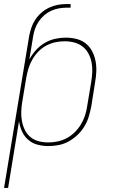

<svg xmlns="http://www.w3.org/2000/svg" viewBox="-40 -714 560 949"><path d="M-20 215 104 -535Q108 -556 115 -577Q122 -598 134.5 -617Q147 -636 165 -651.5Q183 -667 203.5 -676.5Q224 -686 245.5 -690Q267 -694 289 -694H309V-676H289Q270 -676 250.5 -672.5Q231 -669 212.5 -660.5Q194 -652 178.5 -638.5Q163 -625 151.5 -608Q140 -591 133.5 -572.5Q127 -554 124 -535L105 -420Q118 -444 137 -465.5Q156 -487 180.5 -501.5Q205 -516 232 -522Q259 -528 285 -528Q312 -528 338 -521.5Q364 -515 383.5 -499.5Q403 -484 415 -461.5Q427 -439 432 -413.5Q437 -388 436 -361Q435 -334 430 -307L411 -187Q406 -162 398.5 -137Q391 -112 377 -89Q363 -66 343 -47Q323 -28 299.5 -15Q276 -2 250 3Q224 8 199 8Q171 8 145 1Q119 -6 99.5 -23Q80 -40 69 -64Q58 -88 54 -115L0 215ZM199 -10Q222 -10 245.5 -15Q269 -20 290.5 -31.5Q312 -43 330 -61Q348 -79 360.5 -100Q373 -121 380.5 -144Q388 -167 391 -190L411 -310Q415 -334 416 -358.5Q417 -383 412.5 -406Q408 -429 397 -449.5Q386 -470 368 -484Q350 -498 327 -504Q304 -510 279 -510Q256 -510 233 -505Q210 -500 188.5 -488.5Q167 -477 149.5 -459Q132 -441 120 -420Q108 -399 101 -376.5Q94 -354 90 -331L70 -211Q66 -187 65 -162.5Q64 -138 68.5 -115Q73 -92 83 -71.5Q93 -51 110.5 -36.5Q128 -22 151 -16Q174 -10 199 -10Z"/></svg>

Font: Iosevka SS04 Thin
Style: Italic
Weight: 100
Italic angle: -9°
Monospace: yes
Designer: Belleve Invis
Foundry: Belleve Invis
Version: Version 19.0.0; ttfautohint (v1.8.4)